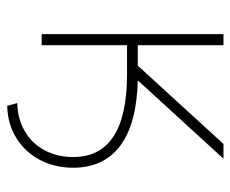

<svg xmlns="http://www.w3.org/2000/svg" viewBox="-76 -494 671 560"><g transform="rotate(90 260.0 -214.5)"><path d="M80.1 -530.3H112.3V-280.3H171.9L400.4 -530.3H443.4L214.8 -280.3Q341.3 -277.3 405.5 -229.2Q469.7 -181.2 469.7 -91.8Q469.7 -38.6 447 4.9Q424.3 48.3 383.3 73.7Q342.3 99.1 289.1 100.6L281.2 71.3Q328.6 69.8 364.3 48.6Q399.9 27.3 419.2 -9.3Q438.5 -45.9 438.5 -91.8Q438.5 -249 197.3 -249H112.3V0H80.1Z"/></g></svg>

Font: Pretendard JP Thin
Style: Regular
Weight: 100
Designer: Base glyphs from Inter by Rasmus Andersson; Hangeul glyphs from Noto Sans CJK(Source Han Sans) by Jang Soo-young and Kan
Foundry: Kil Hyung-jin
Version: Version 1.309